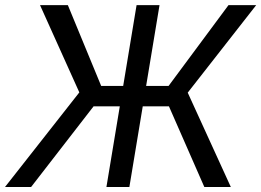

<svg xmlns="http://www.w3.org/2000/svg" viewBox="-39 -748 1045 768"><path d="M599.1 -727.5 478.5 0H386.7L507.3 -727.5ZM-19 0 278.3 -378.4 121.1 -727.5H232.4L365.7 -404.3H635.3L875 -727.5H985.8L711.9 -377.4L884.3 0H778.3L636.7 -322.8H335.4L85.4 0Z"/></svg>

Font: Inter 16pt
Style: Italic
Weight: 400
Italic angle: -9.3988°
Version: Version 4.001;git-66647c0bb